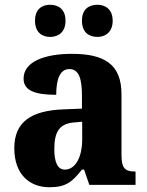

<svg xmlns="http://www.w3.org/2000/svg" viewBox="-20 -776 616 806"><path d="M389 -621C420 -621 453 -639 453 -689C453 -739 420 -756 389 -756C355 -756 324 -739 324 -689C324 -639 355 -621 389 -621ZM190 -621C223 -621 255 -639 255 -689C255 -739 223 -756 190 -756C158 -756 127 -739 127 -689C127 -639 158 -621 190 -621ZM187 10C256 10 282 -11 324 -64H333L355 0H549V-56H546C503 -56 490 -72 490 -126V-380C490 -505 420 -550 282 -550C171 -550 79 -519 79 -446C79 -397 124 -378 216 -378C216 -446 233 -486 271 -486C311 -486 324 -447 324 -374V-320L248 -317C109 -312 40 -263 40 -154C40 -42 106 10 187 10ZM252 -64C222 -64 208 -95 208 -150C208 -221 228 -257 291 -262L325 -265V-191C325 -115 296 -64 252 -64Z"/></svg>

Font: Noto Serif Tamil SemiCondensed ExtraBold
Style: Italic
Weight: 800
Width: 4
Italic angle: -12°
Designer: Indian Type Foundry, Tom Grace, and the Monotype Design Team
Foundry: Monotype Imaging Inc.
Version: Version 2.003